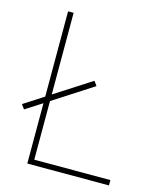

<svg xmlns="http://www.w3.org/2000/svg" viewBox="-108 -792 723 870"><g transform="rotate(15 253.0 -357.0)"><path d="M103 0V-283L25 -233L10 -254L103 -314V-714H129V-331L300 -441L315 -420L129 -300V-25H486V0Z"/></g></svg>

Font: Noto Sans Thai Thin
Style: Regular
Weight: 250
Designer: Monotype Design Team
Foundry: Monotype Imaging Inc.
Version: Version 2.001